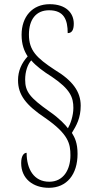

<svg xmlns="http://www.w3.org/2000/svg" viewBox="-20 -780 457 916"><path d="M213 116C299 116 350 52 350 -46C350 -97 337 -124 323 -146C345 -182 365 -217 365 -276C365 -343 326 -396 241 -447C154 -504 118 -540 118 -615C118 -687 152 -731 214 -731C285 -731 303 -686 303 -622C322 -622 332 -636 332 -667C332 -718 295 -760 217 -760C134 -760 83 -700 83 -614C83 -568 95 -537 112 -511C83 -479 66 -442 66 -397C66 -328 103 -279 196 -217C307 -140 316 -94 316 -39C316 29 283 87 215 87C141 87 107 26 107 -51C94 -51 81 -37 81 -2C81 72 137 116 213 116ZM304 -168C293 -183 264 -215 216 -248C123 -314 100 -342 100 -400C100 -439 112 -473 129 -492C152 -465 187 -439 227 -414C316 -354 330 -315 330 -265C330 -228 316 -188 304 -168Z"/></svg>

Font: Noto Serif Georgian ExtraCondensed ExtraLight
Style: Regular
Weight: 200
Width: 2
Designer: Monotype Design Team, Akaki Razmadze
Foundry: Google LLC
Version: Version 2.003